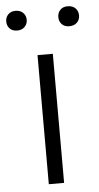

<svg xmlns="http://www.w3.org/2000/svg" viewBox="-93 -742 399 775"><g transform="rotate(-5 106.5 -354.5)"><path d="M0 -709Q19 -709 30.5 -697.5Q42 -686 42 -669Q42 -652 30.5 -640.5Q19 -629 0 -629Q-19 -629 -30 -640.5Q-41 -652 -41 -669Q-41 -686 -30 -697.5Q-19 -709 0 -709ZM211 -709Q231 -709 242.5 -697.5Q254 -686 254 -668Q254 -651 242.5 -639.5Q231 -628 211 -628Q192 -628 181 -639.5Q170 -651 170 -668Q170 -686 181 -697.5Q192 -709 211 -709ZM73 -523H135V0H73Z"/></g></svg>

Font: Freesentation 3 Light
Style: Regular
Weight: 300
Designer: glyphs from Roboto by Christian Robertson / Hangul glyphs from Noto Sans CJK(Source Han Sans) by Jang Soo-young and Kang
Foundry: PT&
Version: Version 2.001